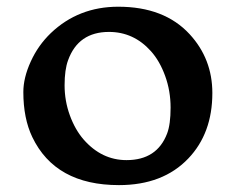

<svg xmlns="http://www.w3.org/2000/svg" viewBox="-20 -534 695 566"><path d="M48.8 -262.7Q48.8 -304.7 70.6 -352.5Q92.3 -400.4 129.9 -436.5Q211.4 -514.2 328.6 -514.2Q464.4 -514.2 539.1 -433.1Q606 -360.4 606 -259.8Q606 -141.1 535.2 -66.9Q460.4 11.7 330.6 11.7Q143.1 11.7 75.2 -129.9Q48.8 -185.1 48.8 -262.7ZM180.7 -356.4Q170.4 -328.6 170.4 -282.7Q170.4 -236.8 185.8 -194.3Q201.2 -151.9 226.6 -122.6Q279.8 -62 353 -62Q442.9 -62 472.7 -140.6Q482.9 -167.5 482.9 -216.8Q482.9 -266.1 466.8 -310.3Q450.7 -354.5 424.8 -383.3Q374 -439.9 301.3 -439.9Q210.9 -439.9 180.7 -356.4Z"/></svg>

Font: Stoke
Style: Regular
Weight: 400
Designer: Nicole Fally
Foundry: Nicole Fally
Version: Version 1.002